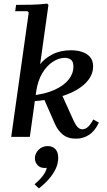

<svg xmlns="http://www.w3.org/2000/svg" viewBox="-20 -757 590 1062"><path d="M400 10Q355 10 326.5 -13.5Q298 -37 282 -76L220 -217L321 -236L386 -92Q397 -68 408.5 -55Q420 -42 436 -42Q452 -42 466.5 -55Q481 -68 496 -96L527 -79Q505 -32 472.5 -11Q440 10 400 10ZM373 -479Q405 -479 432.5 -470.5Q460 -462 477.5 -442.5Q495 -423 495 -389Q495 -339 453 -297Q411 -255 333.5 -228.5Q256 -202 149 -196L150 -228Q228 -236 280.5 -259.5Q333 -283 359.5 -316.5Q386 -350 386 -388Q386 -417 372 -427Q358 -437 338 -437Q306 -437 272.5 -415.5Q239 -394 214 -352.5Q189 -311 180 -250L145 0H42L139 -688L131 -695H64L69 -730Q112 -730 156.5 -731Q201 -732 241 -737L248 -730L202 -402Q227 -434 270.5 -456.5Q314 -479 373 -479ZM244 51Q270 51 286 67.5Q302 84 302 116Q302 148 287.5 178Q273 208 249 235Q225 262 195 285L171 262Q199 239 216.5 216Q234 193 239 171Q235 172 232 172Q229 172 225 172Q202 172 187.5 156Q173 140 173 118Q173 93 193 72Q213 51 244 51Z"/></svg>

Font: Brygada 1918 SemiBold
Style: Italic
Weight: 600
Italic angle: -8°
Designer: Mateusz Machalski | Borys Kosmynka | Przemek Hoffer
Foundry: NIEPODLEGLA 2018
Version: Version 3.006